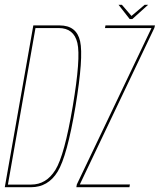

<svg xmlns="http://www.w3.org/2000/svg" viewBox="-41 -781 666 801"><path d="M-21 0H88.5Q159.5 0 199.2 -64.5Q239 -129 274 -337.5Q308 -543 293.2 -609Q278.5 -675 207.5 -675H98ZM-8 -11 107 -664H204Q267 -664 281.8 -601.8Q296.5 -539.5 262.5 -337.5Q228 -133 190 -72Q152 -11 89 -11ZM277.5 0H499L501 -11.5H292L603 -664.5L605.5 -675H399L397 -664H591L279.5 -11.5ZM500 -701.5H511L577 -761H562.5L507.5 -714.5L467.5 -761H453.5Z"/></svg>

Font: Anybody Thin Condensed
Style: Italic
Weight: 100
Width: 3
Italic angle: -10°
Version: Version 1.113;gftools[0.9.25]